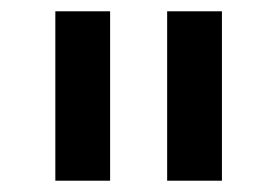

<svg xmlns="http://www.w3.org/2000/svg" viewBox="-20 -760 491 340"><path d="M373 -440V-740H276V-440ZM175 -440V-740H78V-440Z"/></svg>

Font: IBM Plex Thai Looped Medium
Style: Regular
Weight: 500
Designer: Mike Abbink, Paul van der Laan, Pieter van Rosmalen, Ben Mitchell, Mark Frömberg
Foundry: Bold Monday
Version: Version 1.0